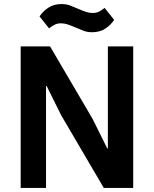

<svg xmlns="http://www.w3.org/2000/svg" viewBox="-20 -927 759 947"><path d="M434 -768Q411 -768 392.5 -775Q374 -782 356 -790Q333 -800 315.5 -806Q298 -812 281 -812Q264 -812 251 -806Q238 -800 222 -787L175 -846Q192 -872 219 -889.5Q246 -907 284 -907Q307 -907 325.5 -900Q344 -893 362 -885Q385 -875 402.5 -869Q420 -863 437 -863Q454 -863 467 -869Q480 -875 496 -888L543 -829Q526 -803 499 -785.5Q472 -768 434 -768ZM282 -358 210 -503H207V0H82V-698H227L437 -340L509 -195H512V-698H637V0H492Z"/></svg>

Font: IBM Plex Sans Thai SemiBold
Style: Regular
Weight: 600
Designer: Mike Abbink, Paul van der Laan, Pieter van Rosmalen, Ben Mitchell, Mark Frömberg
Foundry: Bold Monday
Version: Version 1.1